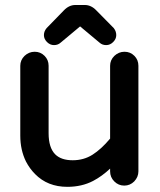

<svg xmlns="http://www.w3.org/2000/svg" viewBox="-20 -720 635 762"><path d="M165 -608.4 233.4 -678.7Q253.9 -700.2 279.3 -700.2H316.4Q341.8 -700.2 362.3 -678.7L431.6 -608.4Q441.4 -595.7 441.4 -580.6Q441.4 -565.4 429.2 -553.2Q417 -541 401.4 -541Q385.7 -541 375 -550.8L297.9 -615.2L220.7 -550.8Q210 -541 194.3 -541Q178.7 -541 166.5 -553.2Q154.3 -565.4 154.3 -580.6Q154.3 -595.7 165 -608.4ZM60.5 -181.6V-459Q60.5 -481.4 77.1 -498Q94.7 -514.6 117.7 -514.6Q140.6 -514.6 156.7 -498.5Q172.9 -482.4 172.9 -459V-191.4Q172.9 -133.8 199.2 -107.4Q222.7 -84 268.6 -84Q312.5 -84 347.2 -106Q381.8 -127.9 417 -169.9V-459Q417 -481.4 433.6 -498Q451.2 -514.6 474.1 -514.6Q497.1 -514.6 513.2 -498.5Q529.3 -482.4 529.3 -459V-40Q529.3 -17.6 512.7 0Q496.1 16.6 473.1 16.6Q450.2 16.6 433.6 0Q417 -16.6 417 -40V-50.8Q384.8 -20.5 349.6 -2Q304.7 21.5 247.1 21.5Q168.9 21.5 119.1 -29.3Q97.7 -50.8 83 -79.1Q60.5 -125 60.5 -181.6Z"/></svg>

Font: FakePearl
Style: SemiBold
Weight: 400
Version: Version 1.2